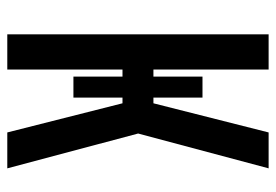

<svg xmlns="http://www.w3.org/2000/svg" viewBox="-138 -638 775 540"><g transform="rotate(90 250.0 -367.5)"><path d="M453 0H352L270 -324H254V-186H195V-324H175V0H76V-735H175V-411H195V-549H254V-411H270L352 -735H453L355 -368Z"/></g></svg>

Font: Iosevka Term Semibold
Style: Regular
Weight: 600
Monospace: yes
Designer: Belleve Invis
Foundry: Belleve Invis
Version: Version 31.4.0